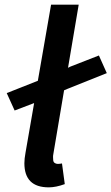

<svg xmlns="http://www.w3.org/2000/svg" viewBox="-20 -795 480 827"><path d="M9 -394 143 -447 200 -775H319L273 -503L283 -508L406 -556L440 -480L270 -412L256 -406L210 -133Q208 -123 208.5 -118Q209 -113 209 -108Q209 -98 215 -93.5Q221 -89 229 -89Q237 -89 247 -91L259 -2Q221 12 190 12Q85 12 85 -92Q85 -111 90 -138L127 -351L43 -319Z"/></svg>

Font: Nebula Sans Semibold
Style: Regular
Weight: 600
Italic angle: -9°
Designer: Paul D. Hunt for Adobe (as Source Sans)
Foundry: Nebula Entertainment & Broadcasting LLC
Version: Version 1.010